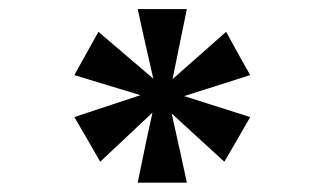

<svg xmlns="http://www.w3.org/2000/svg" viewBox="-20 -760 710 420"><path d="M388.7 -740.2Q362.3 -740.2 281.2 -740.2Q289.1 -702.1 315.4 -587.9Q285.2 -613.3 195.3 -690.4Q181.6 -666 142.6 -595.7Q178.7 -585 287.1 -551.8Q251 -540 142.6 -503.9Q157.2 -479.5 199.2 -406.2Q227.5 -432.6 313.5 -513.7Q304.7 -475.6 281.2 -360.4Q307.6 -360.4 388.7 -360.4Q380.9 -398.4 355.5 -511.7Q383.8 -485.4 470.7 -406.2Q485.4 -430.7 527.3 -503.9Q491.2 -515.6 382.8 -549.8Q418.9 -561.5 527.3 -595.7Q513.7 -619.1 474.6 -690.4Q445.3 -664.1 357.4 -586.9Q365.2 -625 388.7 -740.2Z"/></svg>

Font: Avakin
Style: Bold
Weight: 700
Designer: Herb Lubalin, Tom Carnase, Ed Benguiat, Adobe Type Staff
Version: Version 1.0